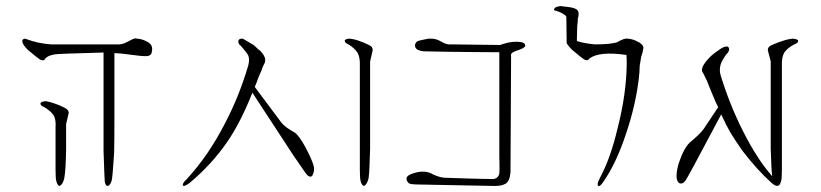

<svg xmlns="http://www.w3.org/2000/svg" viewBox="-20 -860 2718 636"><path d="M429 -733Q430 -733 431.5 -732.5Q433 -732 434 -732Q452 -731 469 -721Q488 -711 483 -689Q482 -674 463 -674Q446 -674 411 -679Q376 -684 359 -684V-586Q359 -555 359 -469.5Q359 -384 358 -353Q353 -274 350 -262Q345 -245 336 -244Q329 -245 327 -259Q326 -270 323 -360Q323 -405 323 -461Q323 -517 323 -585Q323 -653 323 -686H322Q316 -686 305 -685.5Q294 -685 289 -685Q185 -682 172 -681Q142 -679 130 -666Q126 -656 112 -663Q104 -668 72 -695Q54 -713 54 -723Q53 -727 57 -730Q61 -733 66 -731Q105 -716 149 -713H364Q384 -711 401 -721Q423 -733 429 -733ZM131 -525Q145 -523 164 -516Q174 -513 194 -503Q210 -495 207 -483L199 -449V-368Q198 -297 193 -270Q188 -248 177 -244Q168 -247 165 -268Q165 -269 164.5 -278.5Q164 -288 164 -297V-356V-437Q166 -465 157 -479Q148 -492 127 -505Q114 -510 114 -517Q114 -523 131 -525Z M780 -732Q784 -732 786 -731Q790 -729 820 -711Q823 -709 834 -698Q842 -693 848 -685Q861 -669 858 -656V-654Q857 -652 856 -650L852 -642Q848 -633 846 -626Q844 -622 840 -612.5Q836 -603 834 -598Q832 -591 824 -572L912 -454Q925 -438 956 -421Q970 -412 992 -372Q1017 -324 1020 -306Q1022 -292 1014 -277Q1004 -270 992 -287L952 -345L816 -553Q777 -454 732 -389Q681 -315 608 -254Q589 -240 586 -246Q583 -252 598 -266Q670 -344 724 -449Q772 -540 802 -642Q808 -663 802 -677Q797 -686 778 -708Q767 -716 770 -726Q773 -732 780 -732Z M1206 -368Q1204 -290 1201 -270Q1196 -248 1185 -244Q1176 -247 1173 -268Q1173 -269 1172.5 -278.5Q1172 -288 1172 -297V-356V-644Q1173 -670 1164 -686Q1154 -701 1134 -713Q1122 -718 1122 -725Q1122 -731 1138 -732Q1156 -730 1171 -724Q1184 -720 1202 -711Q1217 -704 1214 -691L1206 -656Z M1408 -732Q1425 -732 1440 -723Q1460 -711 1474 -713Q1501 -713 1555 -712Q1609 -711 1636 -711Q1640 -712 1649 -715Q1658 -718 1663 -719Q1698 -725 1714 -718Q1718 -716 1719.5 -711.5Q1721 -707 1717 -704Q1712 -699 1699.5 -695Q1687 -691 1684 -689Q1670 -684 1673 -673Q1673 -609 1672 -481.5Q1671 -354 1671 -290Q1669 -260 1654 -251Q1641 -244 1619 -244Q1575 -245 1488 -246.5Q1401 -248 1358 -249Q1356 -249 1351.5 -249.5Q1347 -250 1344 -250Q1341 -250 1337.5 -251.5Q1334 -253 1332 -255Q1322 -268 1330 -276Q1335 -283 1364 -290Q1393 -295 1413 -283Q1440 -270 1460 -271Q1486 -270 1537.5 -268.5Q1589 -267 1615 -267Q1623 -268 1628.5 -274Q1634 -280 1634 -287Q1635 -295 1634.5 -315Q1634 -335 1634 -343V-687Q1606 -687 1555 -687.5Q1504 -688 1462.5 -688.5Q1421 -689 1384 -690Q1361 -692 1356 -703Q1353 -710 1356.5 -716.5Q1360 -723 1367 -725Q1373 -727 1400 -732Z M1838 -840H1840L1842 -839Q1844 -839 1852.5 -838Q1861 -837 1868 -836Q1888 -833 1894 -825Q1899 -816 1895 -802L1894 -800Q1894 -799 1894 -796.5Q1894 -794 1894 -791Q1894 -788 1893 -782Q1892 -776 1892 -772Q1892 -768 1891.5 -752Q1891 -736 1891 -732V-724Q1916 -716 1951 -713Q2007 -713 2026 -721Q2048 -734 2059 -732Q2077 -731 2094 -721Q2098 -720 2102 -716Q2113 -708 2111 -699L2110 -695Q2110 -694 2109.5 -692Q2109 -690 2109 -689Q2109 -686 2107 -682L2104 -672L2099 -642L2098 -619Q2089 -520 2053 -415Q2022 -321 1980 -260Q1968 -241 1962 -244Q1956 -249 1966 -268Q1986 -306 1999 -343Q2014 -385 2026 -436Q2055 -549 2056 -649Q2056 -670 2055 -678Q1965 -691 1932 -666Q1928 -657 1915 -663Q1907 -668 1875 -695Q1860 -710 1857 -718V-723V-727L1856 -803Q1856 -808 1847 -813Q1837 -820 1819 -825Q1813 -826 1816 -831Q1820 -837 1827 -838Q1835 -840 1838 -840Z M2606 -732Q2624 -730 2624 -725Q2624 -717 2611 -713Q2587 -700 2578 -686Q2569 -670 2570 -644V-481V-461V-356V-298Q2570 -289 2569.5 -279Q2569 -269 2569 -268Q2566 -247 2556 -244L2555 -245Q2550 -242 2536 -254Q2488 -297 2439 -361Q2414 -397 2400 -420Q2386 -444 2369 -481L2281 -316Q2253 -264 2250 -261Q2240 -248 2229 -254Q2221 -262 2221 -276Q2221 -296 2229 -321Q2245 -369 2265 -388Q2298 -415 2311 -433L2359 -505Q2357 -508 2354 -515Q2351 -522 2349 -526Q2346 -534 2338 -552Q2335 -560 2329 -574Q2323 -588 2321 -594L2309 -618L2306 -623Q2302 -634 2316 -653Q2330 -671 2343 -681Q2353 -689 2358 -692Q2363 -696 2373 -702Q2390 -710 2394 -702Q2399 -692 2385 -679Q2370 -657 2367 -646Q2362 -628 2367 -611Q2396 -516 2439 -430Q2466 -376 2492 -337Q2509 -310 2538 -276Q2535 -296 2533 -368V-657Q2530 -668 2524 -691Q2521 -704 2537 -711Q2558 -720 2571 -724Q2588 -730 2606 -732ZM2306 -623 2307 -622Z"/></svg>

Font: Kimchi
Style: Regular
Weight: 400
Version: Version 1.1